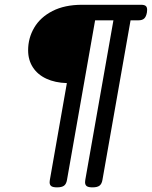

<svg xmlns="http://www.w3.org/2000/svg" viewBox="-20 -600 648 820"><path d="M608.4 -558.1Q608.4 -550.8 607.4 -546.4Q604 -528.3 595.7 -520.8Q587.4 -513.2 570.8 -513.2H537.6L417.5 168.5Q414.6 185.5 405 192.9Q395.5 200.2 375 200.2Q357.9 200.2 350.6 195.1Q343.3 189.9 343.3 178.2Q343.3 176.3 344.2 168.5L464.4 -513.2H386.2L266.1 168.5Q263.2 185.5 253.7 192.9Q244.1 200.2 223.6 200.2Q206.5 200.2 199.2 195.1Q191.9 189.9 191.9 178.2Q191.9 176.3 192.9 168.5L265.6 -245.1Q215.3 -246.6 178 -263.9Q140.6 -281.2 120.4 -312.5Q100.1 -343.8 100.1 -385.3Q100.1 -437.5 126.2 -481.9Q152.3 -526.4 204.3 -553Q256.3 -579.6 330.6 -579.6H582.5Q596.2 -579.6 602.3 -574.7Q608.4 -569.8 608.4 -558.1Z"/></svg>

Font: Courier Prime
Style: Italic
Weight: 400
Italic angle: -10°
Designer: Alan Dague-Greene
Foundry: Quote-Unquote Apps
Version: Version 3.018